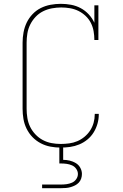

<svg xmlns="http://www.w3.org/2000/svg" viewBox="-20 -763 640 1003"><path d="M297 8Q270 8 243.5 3Q217 -2 193 -14.5Q169 -27 150 -46.5Q131 -66 119 -90.5Q107 -115 102.5 -141.5Q98 -168 98 -195V-540Q98 -567 103 -594Q108 -621 119.5 -645Q131 -669 150 -689Q169 -709 193 -721Q217 -733 244 -738Q271 -743 298 -743Q325 -743 351.5 -738Q378 -733 401.5 -720.5Q425 -708 443.5 -688Q462 -668 473 -644V-735H494V-554H473Q473 -577 469 -600Q465 -623 454.5 -643.5Q444 -664 427 -680Q410 -696 389.5 -706Q369 -716 346 -720Q323 -724 300 -724Q276 -724 251.5 -719.5Q227 -715 205 -704Q183 -693 166 -675Q149 -657 138 -635Q127 -613 123 -588.5Q119 -564 119 -540V-195Q119 -171 123 -146.5Q127 -122 137.5 -100.5Q148 -79 165 -61Q182 -43 203.5 -31.5Q225 -20 249 -15.5Q273 -11 297 -11Q319 -11 341.5 -14Q364 -17 384 -25.5Q404 -34 421.5 -48.5Q439 -63 451 -81.5Q463 -100 469 -121.5Q475 -143 475 -166Q475 -166 475 -166.5Q475 -167 475 -168H496Q496 -167 496 -166.5Q496 -166 496 -165Q496 -140 489 -116Q482 -92 469 -71Q456 -50 436.5 -34Q417 -18 394 -8.5Q371 1 346.5 4.5Q322 8 297 8ZM200 220V201H300Q314 201 328.5 199Q343 197 356.5 191Q370 185 378.5 172.5Q387 160 387 146Q387 132 378.5 119.5Q370 107 356.5 101Q343 95 328.5 93Q314 91 300 91H290V0H310V72Q327 72 344 76Q361 80 376 89Q391 98 399.5 113.5Q408 129 408 146Q408 158 404 170Q400 182 391.5 191Q383 200 372 205.5Q361 211 349 214.5Q337 218 324.5 219Q312 220 300 220Z"/></svg>

Font: Iosevka Slab Thin Extended
Style: Regular
Weight: 100
Width: 7
Monospace: yes
Designer: Belleve Invis
Foundry: Belleve Invis
Version: Version 11.1.1; ttfautohint (v1.8.3)